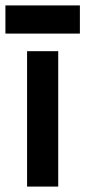

<svg xmlns="http://www.w3.org/2000/svg" viewBox="-30 -689 315 709"><path d="M-10 -565H265V-669H-10ZM70 0H185V-500H70Z"/></svg>

Font: Unageo
Style: SemiBold
Weight: 600
Designer: Richard Sepsi
Foundry: Richard Sepsi
Version: Version 2.000